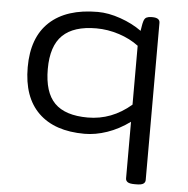

<svg xmlns="http://www.w3.org/2000/svg" viewBox="-52 -579 822 838"><g transform="rotate(5 358.5 -159.5)"><path d="M568 208Q546 208 537.5 202Q529 196 529 186V-62Q481 -27 430 -9.5Q379 8 331 8Q200 8 129.5 -60.5Q59 -129 59 -260Q59 -391 132.5 -459Q206 -527 343 -527Q390 -527 443 -508.5Q496 -490 536 -461Q538 -472 539.5 -482.5Q541 -493 544 -503Q548 -517 557 -521Q566 -525 577 -525H582Q615 -525 615 -503V186Q615 196 606.5 202Q598 208 576 208ZM339 -64Q444 -64 529 -137V-395Q492 -423 442.5 -439Q393 -455 343 -455Q244 -455 195.5 -408Q147 -361 147 -260Q147 -158 193.5 -111Q240 -64 339 -64Z"/></g></svg>

Font: Asap Expanded
Style: Regular
Weight: 400
Width: 7
Designer: Pablo Cosgaya
Foundry: Omnibus-Type
Version: Version 3.001; ttfautohint (v1.8.4.7-5d5b)